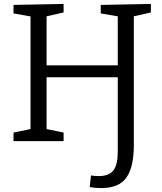

<svg xmlns="http://www.w3.org/2000/svg" viewBox="-20 -718 824 977"><path d="M495.3 239Q481 239 466.7 237.8Q452.3 236.7 436.3 234.3L443 174.7Q453.7 176.3 462.8 177.2Q472 178 482 178Q535 178 557.2 148.8Q579.3 119.7 579.3 52.3V-339.3L594 -324.7H202.3L217 -339.3V-45.7L204.3 -64L303.7 -43.3V0H48.7V-43.3L148.3 -64L135.3 -45.7V-650.7L150.7 -631.7L48.7 -649.7V-693L303.7 -698V-654.7L202.7 -631.7L217 -651V-371L202.3 -385.7H594L579.3 -371V-650.7L594 -632.3L492.7 -649.7V-693L747.7 -698V-654.7L647.7 -632L661 -651V19.7Q661 132.3 623.2 185.7Q585.3 239 495.3 239Z"/></svg>

Font: Bitter Thin
Style: Regular
Weight: 100
Designer: Sol Matas, and Bitter project Authors
Foundry: Sol Matas
Version: Version 2.002